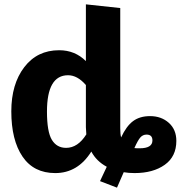

<svg xmlns="http://www.w3.org/2000/svg" viewBox="-20 -779 831 883"><path d="M670 -245Q722 -245 756.5 -214Q791 -183 791 -131Q791 -59 737.5 -21Q684 17 599 17Q572 17 549 13L518 84L440 54L471 -12Q423 -38 400 -82Q338 17 234 17Q135 17 83.5 -59Q32 -135 32 -267Q32 -392 91.5 -470Q151 -548 252 -548Q325 -548 375 -498V-759L533 -742V-190Q533 -162 537 -147Q561 -199 592 -222Q623 -245 670 -245ZM284 -99Q338 -99 377 -161Q375 -183 375 -194V-388Q336 -433 293 -433Q196 -433 196 -266Q196 -173 218.5 -136Q241 -99 284 -99ZM622 -97Q681 -97 681 -133Q681 -160 654 -160Q637 -160 625.5 -147Q614 -134 598 -98Q605 -97 622 -97Z"/></svg>

Font: FiraGO
Style: Bold
Weight: 700
Designer: bBox Type
Foundry: bBox Type GmbH
Version: Version 1.001;PS 001.001;hotconv 1.0.88;makeotf.lib2.5.64775